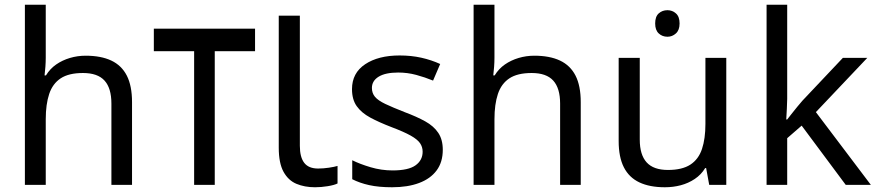

<svg xmlns="http://www.w3.org/2000/svg" viewBox="-20 -780 3703 810"><path d="M173 -537Q173 -518 171.5 -498Q170 -478 168 -462H174Q191 -490 217 -508Q243 -526 275 -535.5Q307 -545 341 -545Q406 -545 449.5 -524.5Q493 -504 515 -461Q537 -418 537 -349V0H450V-343Q450 -408 421 -440Q392 -472 330 -472Q270 -472 236 -449.5Q202 -427 187.5 -383.5Q173 -340 173 -277V0H85V-760H173Z M1056 -659V-564H886V0H799V-564H629V-659Z M1309 10Q1265 10 1230.5 -4.5Q1196 -19 1176 -55.5Q1156 -92 1156 -157V-714H1245V-165Q1245 -117 1263.5 -93Q1282 -69 1322 -69Q1344 -69 1367.5 -72.5Q1391 -76 1404 -80V-6Q1390 1 1362.5 5.5Q1335 10 1309 10Z M1848 -148Q1848 -96 1822 -61Q1796 -26 1748 -8Q1700 10 1634 10Q1578 10 1537.5 1Q1497 -8 1466 -24V-104Q1498 -88 1543.5 -74.5Q1589 -61 1636 -61Q1703 -61 1733 -82.5Q1763 -104 1763 -140Q1763 -160 1752 -176Q1741 -192 1712.5 -208Q1684 -224 1631 -244Q1579 -264 1542 -284Q1505 -304 1485 -332Q1465 -360 1465 -404Q1465 -472 1520.5 -509Q1576 -546 1666 -546Q1715 -546 1757.5 -536.5Q1800 -527 1837 -510L1807 -440Q1773 -454 1736 -464Q1699 -474 1660 -474Q1606 -474 1577.5 -456.5Q1549 -439 1549 -409Q1549 -387 1562 -371.5Q1575 -356 1605.5 -341.5Q1636 -327 1687 -307Q1738 -288 1774 -268Q1810 -248 1829 -219.5Q1848 -191 1848 -148Z M2066 -537Q2066 -518 2064.5 -498Q2063 -478 2061 -462H2067Q2084 -490 2110 -508Q2136 -526 2168 -535.5Q2200 -545 2234 -545Q2299 -545 2342.5 -524.5Q2386 -504 2408 -461Q2430 -418 2430 -349V0H2343V-343Q2343 -408 2314 -440Q2285 -472 2223 -472Q2163 -472 2129 -449.5Q2095 -427 2080.5 -383.5Q2066 -340 2066 -277V0H1978V-760H2066Z M2796 -737Q2816 -737 2831.5 -723.5Q2847 -710 2847 -681Q2847 -653 2831.5 -639Q2816 -625 2796 -625Q2774 -625 2759 -639Q2744 -653 2744 -681Q2744 -710 2759 -723.5Q2774 -737 2796 -737ZM3044 -536V0H2972L2959 -71H2955Q2938 -43 2911 -25Q2884 -7 2852 1.5Q2820 10 2785 10Q2721 10 2677.5 -10.5Q2634 -31 2612 -74Q2590 -117 2590 -185V-536H2679V-191Q2679 -127 2708 -95Q2737 -63 2798 -63Q2858 -63 2892.5 -85.5Q2927 -108 2941.5 -151.5Q2956 -195 2956 -257V-536Z M3301 -363Q3301 -347 3299.5 -321Q3298 -295 3297 -276H3301Q3307 -284 3319 -299Q3331 -314 3343.5 -329.5Q3356 -345 3365 -355L3536 -536H3639L3422 -307L3654 0H3548L3362 -250L3301 -197V0H3214V-760H3301Z"/></svg>

Font: hexuoriya05
Style: Book
Weight: 400
Designer: Jelle Bosma - Monotype Design Team
Foundry: Monotype Imaging Inc.
Version: Version 2.003